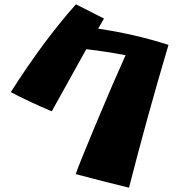

<svg xmlns="http://www.w3.org/2000/svg" viewBox="-20 -827 831 890"><path d="M331 -20Q345 -62 424 -251Q503 -440 562 -571Q474 -588 380 -599L220 -311Q113 -356 30 -400Q183 -640 332 -807L462 -741L435 -694Q601 -670 761 -619Q661 -282 578 43Q462 15 331 -20Z"/></svg>

Font: Otomanopee
Style: Regular
Weight: 400
Designer: Das Ende der Wildnis
Foundry: Gutenberg Labo
Version: Version 3.000